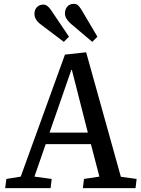

<svg xmlns="http://www.w3.org/2000/svg" viewBox="-20 -979 732 999"><path d="M460 -761.2 348.1 -856Q317.9 -883.3 317.9 -908.2Q317.9 -930.2 330.1 -944.6Q342.3 -959 365.2 -959Q376.5 -959 384.5 -952.6Q392.6 -946.3 402.8 -930.2L486.8 -788.1ZM312 -761.2 191.9 -852.1Q159.2 -876.5 159.2 -907.2Q159.2 -927.2 171.6 -941.2Q184.1 -955.1 206.1 -955.1Q226.6 -955.1 246.1 -925.8L338.9 -788.1ZM428.2 -707 608.9 -59.1 690.9 -47.9 685.1 0H411.1L417 -47.9L497.1 -60.1L453.1 -229H217.8L159.2 -60.1L249 -47.9L243.2 0H6.8L13.2 -47.9L87.9 -60.1L317.9 -694.8ZM237.8 -289.1H437L354 -615.2H351.1Z"/></svg>

Font: Literata Book Medium
Style: Italic
Weight: 500
Italic angle: -3°
Designer: Latin by Veronika Burian and Jose Scaglione. Greek by Irene Vlachou. Cyrillic by Vera Evstafieva
Foundry: TypeTogether
Version: Version 1.003;PS 001.003;hotconv 1.0.88;makeotf.lib2.5.64775